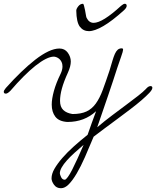

<svg xmlns="http://www.w3.org/2000/svg" viewBox="-43 -626 827 1017"><path d="M12 -145Q-3 -130 -12 -130Q-23 -130 -23 -140Q-23 -147 -12 -160Q29 -206 68.5 -244Q108 -282 144 -310Q180 -338 212.5 -353.5Q245 -369 272 -369Q300 -369 316 -347Q332 -325 332 -300Q332 -275 317 -242Q295 -194 285 -157.5Q275 -121 275 -92Q275 -60 292 -43.5Q309 -27 341 -22Q386 -22 415 -35.5Q444 -49 464.5 -77.5Q485 -106 501 -149Q517 -192 537 -252Q546 -282 552.5 -304Q559 -326 565.5 -340.5Q572 -355 580.5 -362.5Q589 -370 602 -370Q609 -370 609 -363Q609 -355 599 -327Q589 -299 578 -266Q558 -203 529.5 -119.5Q501 -36 472 48Q511 15 551 -15Q591 -45 626.5 -71.5Q662 -98 689 -119Q716 -140 730 -155Q743 -170 754 -170Q764 -170 764 -161Q764 -151 748 -134Q732 -117 706.5 -95Q681 -73 647.5 -47.5Q614 -22 579.5 3.5Q545 29 512 53.5Q479 78 453 98Q429 156 407 206Q385 256 363.5 292.5Q342 329 321.5 350Q301 371 280 371Q256 371 243 352.5Q230 334 230 319Q230 295 245.5 268Q261 241 287 211Q313 181 347.5 150Q382 119 421 88Q432 57 443 25.5Q454 -6 466 -37Q404 20 315 20H313Q269 17 250 -8Q231 -33 231 -72Q231 -102 242.5 -144Q254 -186 278 -235Q288 -256 288 -274Q288 -288 283 -298Q278 -308 271 -314Q264 -320 256 -323Q248 -326 242 -326Q224 -326 199 -313.5Q174 -301 144.5 -277.5Q115 -254 81.5 -220.5Q48 -187 12 -145ZM400 141Q374 163 351 184Q328 205 311 224Q294 243 284 260.5Q274 278 274 292Q274 298 280.5 312Q287 326 300 326Q306 326 316.5 311.5Q327 297 339.5 272.5Q352 248 367.5 214Q383 180 400 141ZM361 -570Q361 -579 371.5 -592.5Q382 -606 397 -606Q399 -606 402 -595.5Q405 -585 407.5 -572Q410 -559 412 -546.5Q414 -534 416 -531Q429 -505 453 -505Q500 -505 598 -595Q611 -606 618 -606Q628 -606 628 -595Q628 -585 614 -572Q551 -515 504.5 -488Q458 -461 428 -461Q398 -461 380 -484.5Q362 -508 361 -570Z"/></svg>

Font: Discipuli Britannica
Style: Regular
Weight: 400
Designer: Peter Wiegel
Foundry: Peter Wiegel
Version: Version 0.001 2009